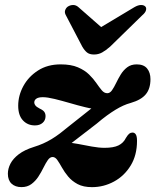

<svg xmlns="http://www.w3.org/2000/svg" viewBox="-20 -738 624 771"><path d="M239.9 -142.2Q250.5 -150.8 266.7 -163.2Q282.9 -175.7 307.7 -194.8Q332.6 -214 368.4 -241.6Q390.6 -260.5 409.4 -274.2Q428.2 -287.8 444.2 -297.5Q460.2 -307.2 475 -313.9Q489.9 -320.6 505.1 -324.7Q546.9 -336.8 565.5 -359.4Q584.2 -381.9 584.2 -420Q584.2 -446.5 570.7 -463Q557.2 -479.5 529 -479.5Q506.1 -479.5 490.7 -467.7Q475.4 -456 464.9 -438.9Q454.5 -421.8 446.2 -404.5Q437.9 -387.2 429.7 -375.5Q421.5 -363.7 410.9 -363.7Q398.4 -363.7 388.6 -375.5Q378.8 -387.2 366.9 -404.5Q355.1 -421.8 337.6 -438.9Q320.2 -456 292.8 -467.7Q265.4 -479.5 223.5 -479.5Q170.9 -479.5 132.7 -454.9Q94.4 -430.3 73.8 -392.4Q53.1 -354.4 53.1 -313.3Q53.1 -275 72 -254.7Q90.8 -234.4 120.2 -234.4Q139.6 -234.4 151.2 -244.7Q162.9 -254.9 162.9 -271.5Q162.9 -281.8 157.8 -288.9Q152.8 -295.9 139.2 -302.1Q126.5 -308.7 122.1 -314.6Q117.6 -320.4 117.6 -326.2Q117.6 -336.1 126.1 -341.9Q134.6 -347.7 151.9 -347.7Q170.2 -347.7 199.4 -340.6Q228.5 -333.4 261 -324Q293.4 -314.5 322.7 -307.4Q352 -300.2 370.6 -300.2L374.2 -325.4Q368.1 -319.5 352.7 -307.1Q337.4 -294.7 313.3 -275.8Q289.3 -256.9 257 -231.2Q237.9 -215.2 220.8 -202.3Q203.8 -189.5 187.1 -179.4Q170.5 -169.4 153.1 -161.7Q135.7 -154 116.2 -148Q78.6 -136.3 55.5 -118.7Q32.5 -101.1 22 -80.9Q11.6 -60.7 11.6 -40.4Q11.6 -14.3 26.5 -0.4Q41.4 13.4 66.2 13.4Q89.7 13.4 106.1 1.2Q122.6 -11 134.2 -28.9Q145.9 -46.9 154.7 -65Q163.6 -83.1 172.1 -95.3Q180.7 -107.5 191.3 -107.5Q201.8 -107.5 210.3 -95.2Q218.9 -83 228.8 -65.1Q238.7 -47.2 253.7 -29.1Q268.8 -11 291.7 1.3Q314.7 13.5 349.3 13.5Q396.2 13.5 437.6 -8.9Q479 -31.3 504.6 -73Q530.2 -114.7 530.2 -172.5Q530.2 -190.7 525.3 -198.2Q520.4 -205.7 512.1 -205.7Q504.8 -205.7 499.1 -201.3Q493.5 -197 485.6 -184.1Q476 -164.1 456 -154.2Q436.1 -144.4 399.9 -144.4Q377.1 -144.4 348.4 -149.6Q319.7 -154.9 292.7 -160.1Q265.7 -165.3 247.9 -165.3ZM418.3 -601.1 295.3 -709Q285.6 -717.9 273.9 -717.9Q262.2 -717.9 252.3 -711.5Q245 -706.4 241.6 -696.8Q238.3 -687.2 245.1 -675.7L310.4 -550.7Q319.2 -535.6 329.3 -527.3Q339.5 -519.1 357.4 -519.1Q375.3 -519.1 390.1 -527.3Q404.9 -535.6 422.2 -550.7L550.3 -675.7Q563.9 -687.2 566.2 -696.8Q568.6 -706.4 563.8 -711.5Q558.2 -717.9 546.3 -717.9Q534.5 -717.9 519.3 -709L339.1 -601.1Z"/></svg>

Font: Fraunces
Style: Italic
Weight: 900
Italic angle: -16°
Version: Version 1.000;[0bf87f6ff]